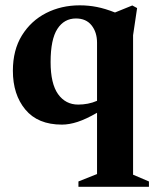

<svg xmlns="http://www.w3.org/2000/svg" viewBox="-20 -466 594 738"><path d="M552.5 231.5V252H281.5V231.5L353 203V-32.5Q310.5 -8 278.2 2.5Q246 13 218 13Q125.5 13 77.5 -44.8Q29.5 -102.5 29.5 -194Q29.5 -273.5 64.2 -329.8Q99 -386 157.2 -415.8Q215.5 -445.5 286.5 -445.5Q320.5 -445.5 352.2 -439.2Q384 -433 422 -418L488.5 -445L507 -435L491.5 -330.5V205.5ZM174.5 -227.5Q174.5 -144.5 203.2 -104.2Q232 -64 280.5 -64Q299 -64 317.5 -67.5Q336 -71 353 -78.5V-302Q353 -342 332 -368.5Q311 -395 272 -395Q226.5 -395 200.5 -354.8Q174.5 -314.5 174.5 -227.5Z"/></svg>

Font: Newsreader Text
Style: Bold
Weight: 700
Designer: Hugues Gentile
Foundry: Production Type
Version: Version 1.001